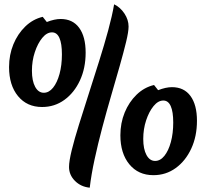

<svg xmlns="http://www.w3.org/2000/svg" viewBox="-20 -788 956 890"><path d="M221 -638Q197 -638 176 -612.5Q155 -587 141.5 -546.5Q128 -506 128 -460Q128 -413 143 -385.5Q158 -358 183 -358Q207 -358 226 -381.5Q245 -405 256 -445.5Q267 -486 267 -536Q267 -586 255.5 -612Q244 -638 221 -638ZM197 -686Q233 -700 261 -700Q317 -700 347 -659Q377 -618 377 -544Q377 -472 350.5 -415Q324 -358 278.5 -325Q233 -292 175 -292Q105 -292 63.5 -342.5Q22 -393 22 -477Q22 -534 42 -582.5Q62 -631 97 -665Q132 -699 178 -710ZM509 -768Q538 -754 557 -725Q576 -696 576 -665Q576 -641 564.5 -593.5Q553 -546 535 -482.5Q517 -419 495.5 -345.5Q474 -272 454 -196.5Q434 -121 418.5 -49.5Q403 22 396 82Q355 78 327.5 50.5Q300 23 300 -14Q300 -41 312.5 -92Q325 -143 346 -210Q367 -277 391 -352Q415 -427 439 -503Q463 -579 481.5 -647Q500 -715 509 -768ZM737 -322Q713 -322 692 -296.5Q671 -271 657.5 -230.5Q644 -190 644 -144Q644 -97 659 -69.5Q674 -42 699 -42Q723 -42 742 -65.5Q761 -89 772 -129.5Q783 -170 783 -220Q783 -270 771.5 -296Q760 -322 737 -322ZM713 -370Q749 -384 777 -384Q833 -384 863 -343Q893 -302 893 -228Q893 -156 866.5 -99Q840 -42 794.5 -9Q749 24 691 24Q621 24 579.5 -26.5Q538 -77 538 -161Q538 -218 558 -266.5Q578 -315 613 -349Q648 -383 694 -394Z"/></svg>

Font: Merienda
Style: Bold
Weight: 700
Designer: Eduardo Rodriguez Tunni
Foundry: Eduardo Rodriguez Tunni
Version: Version 2.001